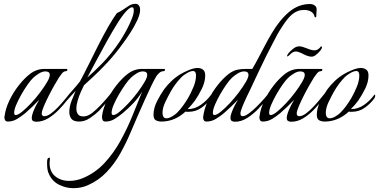

<svg xmlns="http://www.w3.org/2000/svg" viewBox="-20 -633 1980 1003"><path d="M170 3Q160 3 153 -1Q146 -5 146 -16Q146 -30 153 -48Q160 -66 169 -83.5Q178 -101 185 -112Q150 -75 112 -42Q93 -26 70 -12Q47 2 21 2Q11 2 7 -4.5Q3 -11 3 -20Q3 -25 4 -27Q9 -66 29 -108Q49 -150 78 -187Q107 -224 137 -247Q171 -273 212 -273H327Q332 -273 332 -269Q332 -261 323 -261Q313 -261 303 -248.5Q293 -236 288 -228Q281 -217 266 -191Q251 -165 235.5 -134.5Q220 -104 209 -78Q198 -52 198 -40Q198 -26 212 -26Q227 -26 246 -40Q265 -54 284.5 -74.5Q304 -95 320.5 -115.5Q337 -136 347 -148Q353 -142 346.5 -131.5Q340 -121 335 -115Q315 -89 289 -61.5Q263 -34 232.5 -15.5Q202 3 170 3ZM62 -32Q74 -32 95.5 -49.5Q117 -67 142 -93.5Q167 -120 189 -149.5Q211 -179 225.5 -203.5Q240 -228 240 -241Q240 -252 233.5 -256Q227 -260 217 -260Q201 -260 182.5 -248.5Q164 -237 153 -226Q141 -215 124.5 -191.5Q108 -168 92 -140Q76 -112 65 -86Q54 -60 54 -44Q54 -32 62 -32Z M394 2Q364 2 353 -12.5Q342 -27 342 -48Q342 -76 354.5 -108Q367 -140 375 -158Q362 -144 350 -131Q338 -118 333 -112Q330 -108 328 -108Q326 -108 326 -113Q326 -121 331 -128Q345 -146 363 -166Q381 -186 398 -208Q418 -245 442.5 -294.5Q467 -344 493.5 -396.5Q520 -449 545.5 -493.5Q571 -538 591 -565Q608 -572 623.5 -583Q639 -594 654.5 -603.5Q670 -613 687 -613Q698 -613 703.5 -607Q709 -601 711 -593Q712 -590 712 -582Q712 -559 696.5 -526Q681 -493 660.5 -461.5Q640 -430 625 -410Q585 -354 543 -308.5Q501 -263 467.5 -232.5Q434 -202 419 -188Q412 -175 402.5 -153.5Q393 -132 386 -108.5Q379 -85 379 -65Q379 -48 387 -36.5Q395 -25 414 -25Q417 -25 420 -25Q423 -25 427 -26Q444 -29 464 -45Q484 -61 504 -82Q524 -103 540 -122Q547 -130 553 -137.5Q559 -145 561 -148Q568 -141 560.5 -130.5Q553 -120 548 -113Q541 -104 528 -88.5Q515 -73 498 -55Q479 -36 451 -17Q423 2 394 2ZM436 -228Q467 -254 514.5 -302.5Q562 -351 608 -420Q613 -428 624.5 -447Q636 -466 648.5 -490.5Q661 -515 670 -538.5Q679 -562 679 -579Q679 -595 670 -595Q659 -595 641 -576Q620 -554 593.5 -511.5Q567 -469 538 -417Q509 -365 482.5 -315Q456 -265 436 -228Z M363 350Q325 350 289.5 332.5Q254 315 237 279Q230 266 228 251.5Q226 237 226 223V213Q226 205 228 198Q230 191 239 191Q241 191 241 193Q241 199 240 205Q239 211 239 218Q239 264 268.5 288Q298 312 342 312Q360 312 379 308Q398 304 414 297Q478 270 525.5 219Q573 168 608.5 104Q644 40 671.5 -27.5Q699 -95 723 -155Q702 -121 677 -94.5Q652 -68 621 -42Q602 -26 579.5 -12Q557 2 531 2Q521 2 517 -4.5Q513 -11 513 -20V-27Q518 -66 538.5 -108Q559 -150 588 -187Q617 -224 647 -247Q681 -273 722 -273H837Q842 -273 842 -269Q842 -261 833 -261Q822 -261 812 -252Q802 -243 797 -235Q787 -219 771 -186Q755 -153 736 -110.5Q717 -68 698 -24.5Q679 19 663 57Q639 114 608.5 168.5Q578 223 536.5 266.5Q495 310 438 335Q404 350 363 350ZM572 -32Q584 -32 605 -49.5Q626 -67 651 -93.5Q676 -120 698 -149.5Q720 -179 734.5 -203.5Q749 -228 749 -241Q749 -252 742.5 -256Q736 -260 726 -260Q710 -260 692 -248.5Q674 -237 663 -226Q651 -215 634.5 -191.5Q618 -168 601.5 -140Q585 -112 574 -86Q563 -60 563 -44Q563 -32 572 -32Z M823 2Q807 2 794.5 -4.5Q782 -11 782 -33Q782 -68 800 -103.5Q818 -139 837 -166Q854 -189 875.5 -209.5Q897 -230 922 -245Q938 -255 965.5 -266.5Q993 -278 1012 -278Q1028 -278 1040 -269.5Q1052 -261 1052 -239Q1052 -205 1034.5 -169.5Q1017 -134 998 -107Q989 -95 980 -84.5Q971 -74 960 -63Q997 -63 1028 -84.5Q1059 -106 1082 -137L1084 -139Q1087 -139 1087 -133Q1087 -126 1083 -120Q1063 -92 1033 -70.5Q1003 -49 965 -49Q961 -49 957 -49Q953 -49 949 -50Q893 2 823 2ZM849 -15Q863 -15 879.5 -25Q896 -35 905 -44Q922 -61 936 -80.5Q950 -100 962 -120Q976 -144 990 -177Q1004 -210 1004 -239Q1004 -262 988 -262Q975 -262 956.5 -251Q938 -240 929 -231Q895 -196 872 -155Q859 -132 844 -101Q829 -70 829 -44Q829 -40 829.5 -36.5Q830 -33 831 -29Q835 -15 849 -15Z M1208 3Q1198 3 1191 -1Q1184 -5 1184 -16Q1184 -30 1191 -48Q1198 -66 1207 -83.5Q1216 -101 1223 -112Q1188 -75 1150 -42Q1131 -26 1108 -12Q1085 2 1059 2Q1049 2 1045 -4.5Q1041 -11 1041 -20Q1041 -25 1042 -27Q1047 -66 1067 -108Q1087 -150 1116 -187Q1145 -224 1175 -247Q1198 -264 1219 -268.5Q1240 -273 1265 -273H1298Q1314 -300 1331.5 -333.5Q1349 -367 1366.5 -400Q1384 -433 1399 -458Q1440 -528 1489.5 -570Q1539 -612 1600 -612Q1613 -612 1624 -604.5Q1635 -597 1634 -582L1632 -546Q1632 -545 1630 -543.5Q1628 -542 1627 -542Q1626 -542 1624 -544Q1621 -562 1606 -571.5Q1591 -581 1569 -581Q1562 -581 1553.5 -580Q1545 -579 1537 -576Q1509 -566 1484 -535.5Q1459 -505 1430 -455Q1420 -436 1404 -405.5Q1388 -375 1370.5 -340Q1353 -305 1337.5 -272Q1322 -239 1311 -216Q1306 -204 1294 -179.5Q1282 -155 1268.5 -126.5Q1255 -98 1245.5 -74Q1236 -50 1236 -40Q1236 -26 1248 -26Q1260 -26 1280 -40.5Q1300 -55 1321.5 -76.5Q1343 -98 1360.5 -118Q1378 -138 1385 -148Q1388 -145 1388 -141Q1388 -134 1382.5 -127Q1377 -120 1373 -115Q1355 -91 1328.5 -63.5Q1302 -36 1271 -16.5Q1240 3 1208 3ZM1100 -32Q1112 -32 1133.5 -49.5Q1155 -67 1180 -93.5Q1205 -120 1227 -149.5Q1249 -179 1263.5 -203.5Q1278 -228 1278 -241Q1278 -252 1271.5 -256Q1265 -260 1255 -260Q1239 -260 1220.5 -248.5Q1202 -237 1191 -226Q1179 -215 1162.5 -191.5Q1146 -168 1130 -140Q1114 -112 1103 -86Q1092 -60 1092 -44Q1092 -32 1100 -32Z M1502 3Q1492 3 1485 -1Q1478 -5 1478 -16Q1478 -30 1485 -48Q1492 -66 1501 -83.5Q1510 -101 1517 -112Q1482 -75 1444 -42Q1425 -26 1402 -12Q1379 2 1353 2Q1343 2 1339 -4.5Q1335 -11 1335 -20Q1335 -25 1336 -27Q1341 -66 1361 -108Q1381 -150 1410 -187Q1439 -224 1469 -247Q1503 -273 1544 -273H1659Q1664 -273 1664 -269Q1664 -261 1655 -261Q1645 -261 1635 -248.5Q1625 -236 1620 -228Q1613 -217 1598 -191Q1583 -165 1567.5 -134.5Q1552 -104 1541 -78Q1530 -52 1530 -40Q1530 -26 1544 -26Q1559 -26 1578 -40Q1597 -54 1616.5 -74.5Q1636 -95 1652.5 -115.5Q1669 -136 1679 -148Q1685 -142 1678.5 -131.5Q1672 -121 1667 -115Q1647 -89 1621 -61.5Q1595 -34 1564.5 -15.5Q1534 3 1502 3ZM1394 -32Q1406 -32 1427.5 -49.5Q1449 -67 1474 -93.5Q1499 -120 1521 -149.5Q1543 -179 1557.5 -203.5Q1572 -228 1572 -241Q1572 -252 1565.5 -256Q1559 -260 1549 -260Q1533 -260 1514.5 -248.5Q1496 -237 1485 -226Q1473 -215 1456.5 -191.5Q1440 -168 1424 -140Q1408 -112 1397 -86Q1386 -60 1386 -44Q1386 -32 1394 -32ZM1607 -337Q1591 -337 1565 -350Q1539 -364 1526 -364Q1511 -364 1498 -351Q1485 -338 1481 -338Q1480 -339 1480 -340Q1480 -354 1515 -381Q1528 -391 1545 -391Q1557 -391 1584 -380Q1608 -370 1623 -370Q1642 -370 1657 -391Q1662 -391 1662 -387Q1662 -372 1629 -345Q1619 -337 1607 -337Z M1676 2Q1660 2 1647.5 -4.5Q1635 -11 1635 -33Q1635 -68 1653 -103.5Q1671 -139 1690 -166Q1707 -189 1728.5 -209.5Q1750 -230 1775 -245Q1791 -255 1818.5 -266.5Q1846 -278 1865 -278Q1881 -278 1893 -269.5Q1905 -261 1905 -239Q1905 -205 1887.5 -169.5Q1870 -134 1851 -107Q1842 -95 1833 -84.5Q1824 -74 1813 -63Q1850 -63 1881 -84.5Q1912 -106 1935 -137L1937 -139Q1940 -139 1940 -133Q1940 -126 1936 -120Q1916 -92 1886 -70.5Q1856 -49 1818 -49Q1814 -49 1810 -49Q1806 -49 1802 -50Q1746 2 1676 2ZM1702 -15Q1716 -15 1732.5 -25Q1749 -35 1758 -44Q1775 -61 1789 -80.5Q1803 -100 1815 -120Q1829 -144 1843 -177Q1857 -210 1857 -239Q1857 -262 1841 -262Q1828 -262 1809.5 -251Q1791 -240 1782 -231Q1748 -196 1725 -155Q1712 -132 1697 -101Q1682 -70 1682 -44Q1682 -40 1682.5 -36.5Q1683 -33 1684 -29Q1688 -15 1702 -15Z"/></svg>

Font: Italianno
Style: Regular
Weight: 400
Designer: Robert E. Leuschke
Foundry: Robert E. Leuschke
Version: Version 1.100; ttfautohint (v1.8.3)